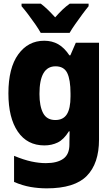

<svg xmlns="http://www.w3.org/2000/svg" viewBox="-20 -786 603 1051"><path d="M236 245Q191 245 147.5 237.5Q104 230 57 210V67Q110 89 152 98Q194 107 231 107Q293 107 326.5 83Q360 59 360 5V-4Q360 -22 360.5 -36Q361 -50 361 -67H357Q329 -22 296 -6Q263 10 223 10Q129 10 77.5 -65.5Q26 -141 26 -275Q26 -414 80 -488.5Q134 -563 222 -563Q265 -563 298.5 -544Q332 -525 360 -483H365L395 -552H522V-22Q522 109 455 177Q388 245 236 245ZM283 -129Q326 -129 346 -160.5Q366 -192 366 -258V-274Q366 -350 348 -386.5Q330 -423 284 -423Q196 -423 196 -272Q196 -205 216 -167Q236 -129 283 -129ZM203 -606Q192 -626 173 -653.5Q154 -681 133.5 -708Q113 -735 98 -752V-766H203Q222 -752 241 -733.5Q260 -715 282 -691Q304 -716 323 -734Q342 -752 362 -766H465V-752Q450 -734 430.5 -707.5Q411 -681 392 -654Q373 -627 361 -606Z"/></svg>

Font: Noto Sans Mono SemiCondensed Black
Style: Regular
Weight: 900
Width: 4
Designer: Monotype Design Team
Foundry: Monotype Imaging Inc.
Version: Version 2.014; ttfautohint (v1.8.4.7-5d5b)